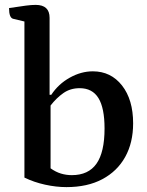

<svg xmlns="http://www.w3.org/2000/svg" viewBox="-20 -754 601 786"><path d="M252 12Q210 12 164.5 2Q119 -8 80 -27V-666L34 -677Q17 -681 17 -721Q63 -728 86 -731Q109 -734 126 -734Q183 -734 183 -681V-366H190Q219 -410 265.5 -436Q312 -462 360 -462Q434 -462 479.5 -404Q525 -346 525 -249Q525 -170 492.5 -111.5Q460 -53 399 -20.5Q338 12 252 12ZM274 -37Q342 -37 375 -84Q408 -131 408 -228Q408 -312 383 -352.5Q358 -393 306 -393Q268 -393 239.5 -373Q211 -353 187 -322V-65Q208 -50 229.5 -43.5Q251 -37 274 -37Z"/></svg>

Font: Petrona SemiBold
Style: Regular
Weight: 600
Designer: Ringo R. Seeber
Foundry: Ringo R. Seeber
Version: Version 2.001; ttfautohint (v1.8.3)